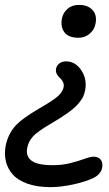

<svg xmlns="http://www.w3.org/2000/svg" viewBox="-92 -541 443 782"><path d="M228 -387.2Q186.5 -387.2 170.2 -409.7Q153.8 -432.1 160.2 -465.8Q165 -489.3 183.1 -505.1Q201.2 -521 230 -521Q265.6 -521 284.9 -500.2Q304.2 -479.5 296.9 -443.8Q292 -418.5 272.2 -402.8Q252.4 -387.2 228 -387.2ZM113.8 221.2Q59.6 221.2 20.3 207.3Q-19 193.4 -40 169.7Q-61 146 -68.1 116Q-75.2 85.9 -68.8 51.8Q-59.1 6.3 -32.2 -25.1Q-5.4 -56.6 65.9 -98.1Q124.5 -131.8 143.8 -149.2Q163.1 -166.5 167 -185.1Q169.4 -197.3 164.3 -207.5Q159.2 -217.8 151.9 -223.6Q144.5 -229.5 139.4 -239.3Q134.3 -249 136.2 -261.2Q139.2 -274.9 150.1 -283Q161.1 -291 176.8 -291Q215.3 -291 239.3 -254.6Q263.2 -218.3 254.9 -173.8Q251.5 -157.2 246.1 -146Q240.7 -134.8 226.6 -118.2Q212.4 -101.6 184.3 -81.3Q156.2 -61 111.8 -35.2Q60.5 -5.4 42.2 14.9Q23.9 35.2 19 61Q12.2 95.7 36.9 113.8Q61.5 131.8 123 131.8Q162.1 131.8 195.8 123Q229.5 114.3 252.9 105.7Q276.4 97.2 290 97.2Q308.1 97.2 317.9 109.1Q327.6 121.1 324.2 141.1Q322.3 154.3 312.5 165.8Q302.7 177.2 288.1 184.1Q253.4 200.2 203.9 210.7Q154.3 221.2 113.8 221.2Z"/></svg>

Font: Shantell Sans Bouncy
Style: Italic
Weight: 400
Italic angle: -11.31°
Designer: Stephen Nixon, Anya Danilova, Shantell Martin
Foundry: Arrow Type
Version: Version 1.006;[9816181b4]